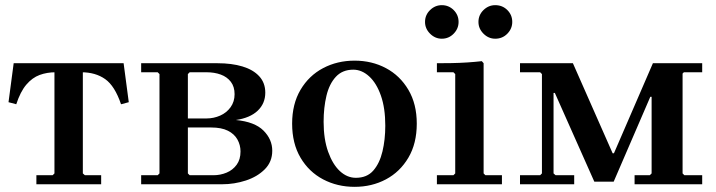

<svg xmlns="http://www.w3.org/2000/svg" viewBox="-20 -714 2776 744"><path d="M196 -434Q162 -434 133.5 -423.5Q105 -413 82 -386Q59 -359 43 -310L13 -318L33 -469H459L479 -318L449 -310Q425 -381 387.5 -407.5Q350 -434 295 -434ZM301 -448V-42L309 -35H372V0H121V-35H184L191 -42V-448Z M894 -249Q967 -242 1001 -208Q1035 -174 1035 -130Q1035 -87 1006 -58Q977 -29 932.5 -14.5Q888 0 841 0H527V-35H591L598 -42V-427L591 -434H527V-469H823Q878 -469 919.5 -456.5Q961 -444 984.5 -418.5Q1008 -393 1008 -355Q1008 -313 978.5 -285Q949 -257 894 -249ZM708 -427V-255H780Q808 -255 833 -266Q858 -277 873.5 -298.5Q889 -320 889 -349Q889 -378 874.5 -397Q860 -416 835.5 -425Q811 -434 780 -434H715ZM807 -35Q834 -35 858 -45Q882 -55 897 -75.5Q912 -96 912 -127Q912 -152 900 -173.5Q888 -195 863 -207.5Q838 -220 798 -220H708V-42L715 -35Z M1354 -479Q1421 -479 1475.5 -450Q1530 -421 1562.5 -366Q1595 -311 1595 -235Q1595 -158 1562.5 -103Q1530 -48 1475.5 -19Q1421 10 1354 10Q1287 10 1232 -19Q1177 -48 1144.5 -103Q1112 -158 1112 -235Q1112 -311 1144.5 -366Q1177 -421 1232 -450Q1287 -479 1354 -479ZM1359 -25Q1402 -25 1426.5 -53Q1451 -81 1462 -127Q1473 -173 1473 -227Q1473 -295 1456 -343.5Q1439 -392 1410.5 -418Q1382 -444 1349 -444Q1307 -444 1281.5 -416.5Q1256 -389 1245 -343Q1234 -297 1234 -242Q1234 -175 1251.5 -126Q1269 -77 1297 -51Q1325 -25 1359 -25Z M1861 -35H1925V0H1673V-35H1737L1744 -42V-427L1737 -434H1673V-469Q1699 -469 1729.5 -469.5Q1760 -470 1790.5 -472Q1821 -474 1847 -477L1854 -469V-42ZM1899 -564Q1873 -564 1853.5 -583.5Q1834 -603 1834 -629Q1834 -656 1853.5 -675Q1873 -694 1899 -694Q1927 -694 1946 -675Q1965 -656 1965 -629Q1965 -603 1946 -583.5Q1927 -564 1899 -564ZM1692 -564Q1666 -564 1646.5 -583.5Q1627 -603 1627 -629Q1627 -656 1646.5 -675Q1666 -694 1692 -694Q1719 -694 1738 -675Q1757 -656 1757 -629Q1757 -603 1738 -583.5Q1719 -564 1692 -564Z M2630 -434 2625 -429V-42L2632 -35H2701V0H2439V-35H2498L2505 -42V-339H2500L2358 -10H2283L2130 -354H2125V-42L2133 -35H2205V0H1995V-35H2073L2080 -42V-427L2073 -434H1995V-469H2200L2354 -120H2359L2510 -469H2701V-434Z"/></svg>

Font: Brygada 1918 SemiBold
Style: Regular
Weight: 600
Designer: Mateusz Machalski | Borys Kosmynka | Przemek Hoffer
Foundry: NIEPODLEGLA 2018
Version: Version 3.006